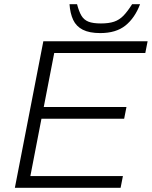

<svg xmlns="http://www.w3.org/2000/svg" viewBox="-20 -897 725 917"><path d="M51 0 187 -700H685L674 -644H239L189 -386H584L573 -330H178L125 -56H567L556 0ZM459 -739Q407 -739 375.5 -755Q344 -771 329.5 -802Q315 -833 312 -877H348Q357 -842 369 -822Q381 -802 402.5 -793.5Q424 -785 462 -785Q500 -785 525 -793.5Q550 -802 569.5 -822Q589 -842 611 -877H649Q624 -811 579 -775Q534 -739 459 -739Z"/></svg>

Font: REM ExtraLight
Style: Italic
Weight: 250
Italic angle: -11°
Designer: Octavio Pardo
Foundry: Ashler Design
Version: Version 1.005;gftools[0.9.28]